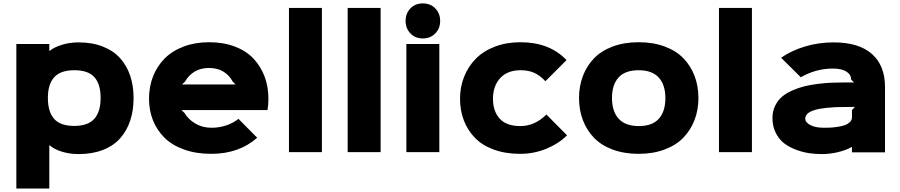

<svg xmlns="http://www.w3.org/2000/svg" viewBox="-20 -886 5243 1118"><path d="M565.9 -315.9Q565.9 -396 529.8 -436.5Q493.7 -477.1 413.1 -477.1Q332.5 -477.1 295.7 -436.3Q258.8 -395.5 258.8 -315.9Q258.8 -234.9 295.2 -193.8Q331.5 -152.8 412.1 -152.8Q492.2 -152.8 529.1 -194.1Q565.9 -235.4 565.9 -315.9ZM757.8 -314.9Q757.8 -243.7 738.5 -184.8Q719.2 -126 680.7 -81.8Q642.1 -37.6 580.1 -13.2Q518.1 11.2 437 11.2Q385.7 11.2 340.1 -2.9Q294.4 -17.1 269 -40H267.1V211.9H75.2V-629.9H267.1V-589.8H269Q295.4 -611.3 340.8 -625.2Q386.2 -639.2 437 -639.2Q517.1 -639.2 579.1 -614.7Q641.1 -590.3 679.9 -546.6Q718.8 -502.9 738.3 -444.3Q757.8 -385.7 757.8 -314.9Z M1039.6 -394H1351.6L1335 -411.1Q1315.4 -448.2 1280.5 -469.2Q1245.6 -490.2 1196.8 -490.2Q1148.4 -490.2 1113.3 -469Q1078.1 -447.8 1057.6 -411.1ZM1543 -311Q1543 -273.9 1537.6 -245.1H1036.6L1054.7 -228Q1076.7 -190.4 1117.9 -166.3Q1159.2 -142.1 1210.9 -142.1Q1300.8 -142.1 1368.7 -193.8L1477.5 -84Q1371.6 9.8 1210 9.8Q1122.1 9.8 1052.2 -15.1Q982.4 -40 938.2 -83.7Q894 -127.4 870.8 -185.3Q847.7 -243.2 847.7 -311Q847.7 -381.3 871.3 -441.4Q895 -501.5 939 -545.7Q982.9 -589.8 1049.6 -615Q1116.2 -640.1 1197.8 -640.1Q1281.7 -640.1 1348.4 -614.5Q1415 -588.9 1457 -543.7Q1499 -498.5 1521 -439.5Q1543 -380.4 1543 -311Z M1854.5 -839.8V0H1662.6V-839.8Z M2196.3 -839.8V0H2004.4V-839.8Z M2538.1 -629.9V0H2346.2V-629.9ZM2341.8 -764.2Q2341.8 -808.1 2369.9 -837.2Q2397.9 -866.2 2441.9 -866.2Q2486.3 -866.2 2514.6 -837.2Q2543 -808.1 2543 -764.2Q2543 -720.2 2514.4 -691.2Q2485.8 -662.1 2441.9 -662.1Q2397.9 -662.1 2369.9 -691.4Q2341.8 -720.7 2341.8 -764.2Z M3161.6 -219.2 3281.7 -98.1Q3234.4 -50.3 3162.1 -20.3Q3089.8 9.8 3008.8 9.8Q2922.9 9.8 2855 -15.1Q2787.1 -40 2744.9 -84Q2702.6 -127.9 2680.7 -185.5Q2658.7 -243.2 2658.7 -311Q2658.7 -379.4 2682.4 -439Q2706.1 -498.5 2750 -543.5Q2793.9 -588.4 2861.1 -614.3Q2928.2 -640.1 3010.7 -640.1Q3180.2 -640.1 3278.8 -536.1L3155.8 -413.1Q3125 -446.3 3091.3 -461.7Q3057.6 -477.1 3011.7 -477.1Q2935.1 -477.1 2892.8 -431.4Q2850.6 -385.7 2850.6 -311Q2850.6 -237.8 2889.9 -194.8Q2929.2 -151.9 3009.8 -151.9Q3094.2 -151.9 3161.6 -219.2Z M3854.5 -314.9Q3854.5 -391.6 3815.9 -434.3Q3777.3 -477.1 3698.7 -477.1Q3620.1 -477.1 3581.8 -434.8Q3543.5 -392.6 3543.5 -314.9Q3543.5 -237.8 3582.3 -194.8Q3621.1 -151.9 3699.7 -151.9Q3778.3 -151.9 3816.4 -194.6Q3854.5 -237.3 3854.5 -314.9ZM4046.9 -314.9Q4046.9 -246.1 4024.4 -187.5Q4002 -128.9 3959.5 -84.7Q3917 -40.5 3849.9 -15.4Q3782.7 9.8 3698.7 9.8Q3614.3 9.8 3547.4 -15.1Q3480.5 -40 3438.2 -84.2Q3396 -128.4 3373.8 -187.3Q3351.6 -246.1 3351.6 -314.9Q3351.6 -383.8 3373.8 -442.6Q3396 -501.5 3438.2 -545.7Q3480.5 -589.8 3547.4 -615Q3614.3 -640.1 3698.7 -640.1Q3783.7 -640.1 3850.6 -615.2Q3917.5 -590.3 3960 -546.1Q4002.4 -502 4024.7 -443.1Q4046.9 -384.3 4046.9 -314.9Z M4358.4 -839.8V0H4166.5V-839.8Z M4940.9 -245.1 4958 -263.2H4927.2Q4880.4 -263.2 4846.2 -262.2Q4782.7 -258.3 4750 -252Q4705.6 -242.7 4687.3 -228.5Q4668.9 -214.4 4668.9 -194.8Q4668.9 -173.8 4698 -158Q4727.1 -142.1 4779.3 -142.1Q4797.4 -142.1 4814.2 -142.8Q4831.1 -143.6 4855.7 -147.2Q4880.4 -150.9 4897.7 -156.7Q4915 -162.6 4928 -174.3Q4940.9 -186 4940.9 -202.1ZM5133.3 -379.9V1H4940.9V-29.8H4939Q4905.8 -11.2 4859.1 0Q4812.5 11.2 4765.1 11.2Q4726.6 11.2 4689.5 5.6Q4652.3 0 4613.3 -14.9Q4574.2 -29.8 4544.9 -52.5Q4515.6 -75.2 4496.8 -113Q4478 -150.9 4478 -199.2Q4478 -237.8 4493.2 -269.3Q4508.3 -300.8 4532.5 -321.8Q4556.6 -342.8 4592.3 -358.6Q4627.9 -374.5 4663.3 -383.3Q4698.7 -392.1 4741.9 -397.5Q4785.2 -402.8 4819.1 -404.3Q4853 -405.8 4891.1 -405.8H4953.1L4936 -422.9Q4936 -452.1 4908 -469.5Q4879.9 -486.8 4830.1 -486.8Q4730.5 -486.8 4643.1 -436L4528.3 -549.8Q4588.9 -591.8 4668 -615.5Q4747.1 -639.2 4834 -639.2Q4981.4 -639.2 5057.4 -571.5Q5133.3 -503.9 5133.3 -379.9Z"/></svg>

Font: Sinkin Sans 800 Black
Style: Regular
Weight: 900
Designer: Keith Bates
Foundry: K-Type
Version: Sinkin Sans (version 1.0)  by Keith Bates   •   © 2014   www